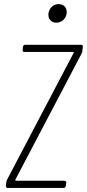

<svg xmlns="http://www.w3.org/2000/svg" viewBox="-20 -919 425 939"><path d="M255 -808C282 -808 302 -827 306 -853C309 -880 293 -899 267 -899C241 -899 221 -880 217 -853C214 -827 230 -808 255 -808ZM17 0H291C297 0 301 -4 302 -10L304 -25C305 -31 301 -35 295 -35H58C55 -35 54 -38 55 -40L380 -659C382 -664 383 -667 383 -671L385 -690C386 -696 383 -700 377 -700H103C98 -700 93 -696 92 -690L91 -675C90 -669 93 -665 99 -665H338C341 -665 341 -662 340 -660L15 -41C12 -36 12 -33 11 -29L9 -10C8 -4 12 0 17 0Z"/></svg>

Font: Barlow Condensed ExtraLight
Style: Italic
Weight: 275
Width: 3
Italic angle: -7°
Designer: Jeremy Tribby
Foundry: Tribby Type
Version: Version 1.422;hotconv 1.0.109;makeotfexe 2.5.65596